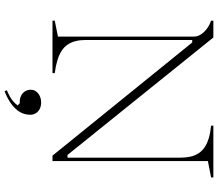

<svg xmlns="http://www.w3.org/2000/svg" viewBox="-77 -671 959 845"><g transform="rotate(90 402.5 -248.5)"><path d="M71 0V-10L141 -24V-624Q141 -645 121 -666.5Q101 -688 71 -698V-708H145L662 -66H674V-561Q674 -586 669.5 -606.5Q665 -627 654.5 -643Q644 -659 627.5 -670Q611 -681 587.5 -688Q564 -695 533 -698V-708H761V-698L689 -684V0H665L167 -615H156V-145Q156 -121 161 -101.5Q166 -82 176.5 -66.5Q187 -51 204 -40Q221 -29 245.5 -21.5Q270 -14 302 -10V0ZM382 211 377 201Q391 195 404 188Q417 181 427.5 171.5Q438 162 444 153L434 144H428Q413 144 401 138Q389 132 382 121Q375 110 375 96Q375 82 382.5 72Q390 62 402.5 56Q415 50 431 50Q447 50 459 56Q471 62 478 73Q485 84 485 97Q485 116 478.5 132Q472 148 458.5 162.5Q445 177 426 189Q407 201 382 211Z"/></g></svg>

Font: Kalnia ExtraLight
Style: Regular
Weight: 250
Designer: Frida Medrano
Foundry: Frida Medrano
Version: Version 1.105